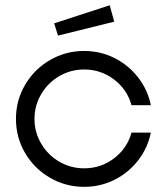

<svg xmlns="http://www.w3.org/2000/svg" viewBox="-20 -719 648 746"><path d="M42 -257Q42 -329 77.5 -389.5Q113 -450 174 -485.5Q235 -521 307 -521Q369.8 -521 424.5 -493.7Q479.1 -466.4 516.5 -418.3Q553.9 -370.3 566.1 -310.2H491Q474.1 -371.5 423.1 -410.2Q372 -449 307 -449Q254.7 -449 210.5 -423.3Q166.3 -397.6 140.2 -353.4Q114 -309.3 114 -257Q114 -204.7 140.2 -160.6Q166.3 -116.4 210.5 -90.7Q254.7 -65 307 -65Q372 -65 423.1 -103.8Q474.1 -142.5 491 -203.8H566.1Q553.9 -143.7 516.5 -95.7Q479.1 -47.6 424.5 -20.3Q369.8 7 307 7Q235 7 174 -28.5Q113 -64 77.5 -124.5Q42 -185 42 -257ZM190.4 -628.3 406.3 -698.5 423.8 -634.8 205.4 -580.7Z"/></svg>

Font: Lineal Thin
Style: Regular
Weight: 200
Designer: Created by Frank Adebiaye with contributions from Anton Moglia & Ariel Martín Pérez
Created by Frank ADEBIAYE with FontF
Foundry: Velvetyne Type Foundry
Version: Version 2.000;Glyphs 3.2 (3227)